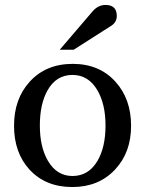

<svg xmlns="http://www.w3.org/2000/svg" viewBox="-20 -753 594 781"><path d="M455.1 -688Q455.1 -662.6 432.1 -647.9L279.8 -550.8H223.1L356 -706.1Q378.9 -732.9 409.2 -732.9Q455.1 -732.9 455.1 -688ZM513.2 -241.2Q513.2 -132.8 448.2 -63.5Q381.8 7.8 273.9 7.8Q166 7.8 100.6 -62.5Q37.1 -131.3 37.1 -241.2Q37.1 -351.1 101.1 -420.9Q167 -493.2 275.9 -493.2Q384.8 -493.2 450.2 -419.9Q513.2 -350.1 513.2 -241.2ZM409.2 -242.2Q409.2 -329.6 376 -386.2Q339.4 -448.2 274.9 -448.2Q209 -448.2 173.8 -386.2Q142.1 -330.6 142.1 -242.2Q142.1 -155.3 174.8 -99.1Q210.9 -37.1 274.9 -37.1Q340.3 -37.1 376.5 -98.6Q409.2 -154.3 409.2 -242.2Z"/></svg>

Font: Ezra SIL
Style: Regular
Weight: 400
Designer: Development by SIL's NRSI team. OpenType tables by Ralph Hancock ( hancock@dircon.co.uk )
Foundry: SIL International, Version 2.51: 2007
Version: Version 2.51, 2007